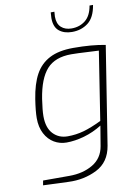

<svg xmlns="http://www.w3.org/2000/svg" viewBox="-106 -833 780 1135"><g transform="rotate(-10 284.0 -265.5)"><path d="M59 231 64 203H222Q304 203 363 168Q422 133 434 62L454 -58Q403 -26 347 -10Q291 6 240 6Q200 6 166 -14Q132 -34 111.5 -73Q91 -112 91 -166Q91 -208 102 -279Q116 -368 146.5 -424Q177 -480 232.5 -509Q288 -538 376 -538Q488 -538 568 -522L475 67Q459 163 381.5 202Q304 241 211 237ZM458 -85 522 -496 461 -499Q391 -503 357 -503Q260 -503 210.5 -448Q161 -393 142 -273Q132 -206 132 -171Q132 -101 166 -65Q200 -29 253 -29Q303 -29 349.5 -42Q396 -55 458 -85ZM279 -734Q279 -744 281 -768H303Q301 -746 301 -739Q301 -696 324.5 -674.5Q348 -653 387 -653Q435 -653 469.5 -680.5Q504 -708 514 -768H535Q523 -694 482.5 -663Q442 -632 386 -632Q339 -632 309 -656Q279 -680 279 -734Z"/></g></svg>

Font: Exo ExtraLight
Style: Italic
Weight: 275
Italic angle: -9°
Designer: Natanael Gama
Foundry: Natanael Gama
Version: Version 1.500; ttfautohint (v1.6)